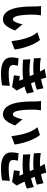

<svg xmlns="http://www.w3.org/2000/svg" viewBox="1400 -2266 929 3768"><g transform="rotate(90 1864.0 -382.5)"><path d="M282 -722 98 -724C105 -689 107 -647 107 -617C107 -554 108 -441 118 -347C146 -76 243 24 360 24C447 24 510 -38 579 -213L458 -361C444 -294 409 -170 363 -170C306 -170 286 -261 274 -391C268 -457 268 -522 268 -587C268 -616 274 -680 282 -722ZM766 -703 613 -653C729 -527 771 -292 789 -143L952 -205C939 -345 863 -589 766 -703Z M1124 -283C1116 -245 1106 -191 1106 -145C1106 1 1225 62 1416 62C1524 62 1605 51 1656 42L1666 -111C1597 -98 1514 -89 1412 -89C1291 -89 1256 -125 1256 -178C1256 -202 1263 -240 1270 -270ZM1785 -582C1751 -567 1694 -545 1618 -527L1601 -564L1586 -599C1653 -612 1707 -628 1740 -641L1712 -772C1668 -754 1605 -737 1535 -724C1522 -761 1510 -797 1504 -827L1333 -795C1351 -768 1366 -739 1384 -705C1356 -703 1329 -702 1302 -702C1257 -702 1187 -707 1119 -719L1125 -584C1202 -574 1265 -571 1315 -571C1358 -571 1402 -573 1443 -578L1464 -530L1475 -503C1437 -499 1395 -497 1351 -497C1300 -497 1220 -503 1144 -513L1150 -371C1225 -365 1300 -362 1362 -362C1423 -362 1480 -366 1533 -373L1566 -297C1541 -299 1506 -302 1472 -305L1459 -191C1527 -183 1630 -167 1688 -155L1758 -245C1730 -298 1703 -351 1679 -400C1743 -416 1791 -434 1818 -447Z M2146 -722 1962 -724C1969 -689 1971 -647 1971 -617C1971 -554 1972 -441 1982 -347C2010 -76 2107 24 2224 24C2311 24 2374 -38 2443 -213L2322 -361C2308 -294 2273 -170 2227 -170C2170 -170 2150 -261 2138 -391C2132 -457 2132 -522 2132 -587C2132 -616 2138 -680 2146 -722ZM2630 -703 2477 -653C2593 -527 2635 -292 2653 -143L2816 -205C2803 -345 2727 -589 2630 -703Z M2988 -283C2980 -245 2970 -191 2970 -145C2970 1 3089 62 3280 62C3388 62 3469 51 3520 42L3530 -111C3461 -98 3378 -89 3276 -89C3155 -89 3120 -125 3120 -178C3120 -202 3127 -240 3134 -270ZM3649 -582C3615 -567 3558 -545 3482 -527L3465 -564L3450 -599C3517 -612 3571 -628 3604 -641L3576 -772C3532 -754 3469 -737 3399 -724C3386 -761 3374 -797 3368 -827L3197 -795C3215 -768 3230 -739 3248 -705C3220 -703 3193 -702 3166 -702C3121 -702 3051 -707 2983 -719L2989 -584C3066 -574 3129 -571 3179 -571C3222 -571 3266 -573 3307 -578L3328 -530L3339 -503C3301 -499 3259 -497 3215 -497C3164 -497 3084 -503 3008 -513L3014 -371C3089 -365 3164 -362 3226 -362C3287 -362 3344 -366 3397 -373L3430 -297C3405 -299 3370 -302 3336 -305L3323 -191C3391 -183 3494 -167 3552 -155L3622 -245C3594 -298 3567 -351 3543 -400C3607 -416 3655 -434 3682 -447Z"/></g></svg>

Font: GenEiGothic-pro-Heavy
Style: Bold
Weight: 900
Designer: Ryoko NISHIZUKA (kana & ideographs); Paul D. Hunt (Latin, Greek & Cyrillic); Wenlong ZHANG (bopomofo); Sandoll Communica
Foundry: Adobe Systems Incorporated; o_tamon
Version: Version 1.000.140830